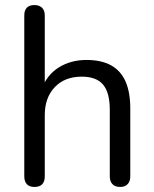

<svg xmlns="http://www.w3.org/2000/svg" viewBox="-20 -732 608 759"><path d="M116 7Q96 7 86 -4Q76 -15 76 -35V-671Q76 -691 86 -701.5Q96 -712 116 -712Q135 -712 146 -701.5Q157 -691 157 -671V-378H144Q165 -436 212.5 -465.5Q260 -495 322 -495Q380 -495 418.5 -474Q457 -453 476 -410.5Q495 -368 495 -303V-35Q495 -15 484.5 -4Q474 7 455 7Q435 7 424.5 -4Q414 -15 414 -35V-298Q414 -366 387.5 -397.5Q361 -429 303 -429Q236 -429 196.5 -387.5Q157 -346 157 -277V-35Q157 7 116 7Z"/></svg>

Font: Nunito ExtraLight
Style: Regular
Weight: 400
Version: Version 3.602